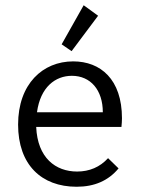

<svg xmlns="http://www.w3.org/2000/svg" viewBox="-20 -702 540 732"><path d="M253 -507 354 -642 299 -682 215 -533ZM272 10C340 10 393 -13 432 -60L392 -99C361 -65 321 -48 274 -48C192 -48 123 -100 118 -218H443C444 -229 445 -240 445 -251C445 -400 363 -468 259 -468C143 -468 49 -382 49 -227C49 -74 138 10 272 10ZM121 -274C134 -370 191 -413 254 -413C325 -413 372 -359 372 -274Z"/></svg>

Font: Inconsolata Thin
Style: Regular
Weight: 100
Monospace: yes
Designer: Raph Levien, Cyreal, Brenton Simpson
Foundry: Raph Levien, Cyreal, Google
Version: Version 3.100